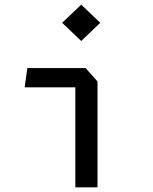

<svg xmlns="http://www.w3.org/2000/svg" viewBox="-20 -807 660 827"><path d="M304.5 -452 329.7 -430.8H86.2L97.8 -513.7H348.8L400 -456.2V0H304.5ZM247.7 -708.8 329.8 -787 411.8 -708.8 329.8 -630.5Z"/></svg>

Font: Monaspace Krypton Var
Style: Regular
Weight: 400
Designer: Riley Cran and the Lettermatic Team
Version: Version 1.101 (Monaspace Krypton Var)